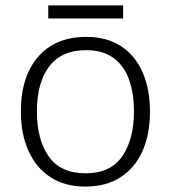

<svg xmlns="http://www.w3.org/2000/svg" viewBox="-20 -678 630 708"><path d="M533 -267Q533 -183 505.5 -121Q478 -59 424.5 -24.5Q371 10 294 10Q220 10 167 -24Q114 -58 85.5 -120.5Q57 -183 57 -267Q57 -396 121 -469Q185 -542 298 -542Q374 -542 426.5 -507.5Q479 -473 506 -411Q533 -349 533 -267ZM116 -267Q116 -164 159.5 -101.5Q203 -39 295 -39Q388 -39 431 -102Q474 -165 474 -267Q474 -333 456 -384Q438 -435 399 -464Q360 -493 297 -493Q207 -493 161.5 -433Q116 -373 116 -267ZM434 -658V-610H158V-658Z"/></svg>

Font: Noto Sans Gurmukhi UI Light
Style: Regular
Weight: 300
Designer: Jelle Bosma - Monotype Design Team
Foundry: Monotype Imaging Inc.
Version: Version 2.004; ttfautohint (v1.8.4.7-5d5b)